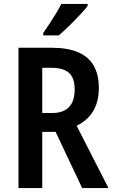

<svg xmlns="http://www.w3.org/2000/svg" viewBox="-20 -957 578 977"><path d="M243 -714Q325 -714 378 -691Q431 -668 457 -622.5Q483 -577 483 -509Q483 -462 470 -425.5Q457 -389 432 -362Q407 -335 370 -317L532 0H398L263 -286H195V0H74V-714ZM242 -612H195V-382H246Q302 -382 331 -412Q360 -442 360 -503Q360 -541 347.5 -565Q335 -589 308.5 -600.5Q282 -612 242 -612ZM426 -927Q416 -913 398 -893.5Q380 -874 359 -852.5Q338 -831 317.5 -811.5Q297 -792 279 -777H200V-789Q217 -814 234 -839.5Q251 -865 266 -890Q281 -915 292 -937H426Z"/></svg>

Font: Noto Sans Khmer Condensed SemiBold
Style: Regular
Weight: 600
Width: 3
Designer: Danh Hong and the Monotype Design Team
Foundry: Monotype Imaging Inc.
Version: Version 2.004